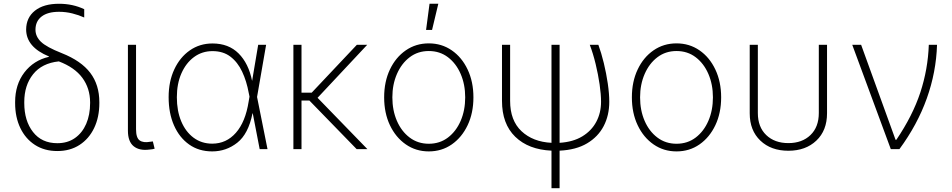

<svg xmlns="http://www.w3.org/2000/svg" viewBox="-20 -780 4977 1004"><path d="M116.7 -625.5Q117.2 -688 162.6 -724.1Q208 -760.3 288.6 -760.3Q360.8 -760.3 420.4 -731.9V-688.5Q392.6 -701.2 358.6 -709.7Q324.7 -718.3 288.6 -718.3Q229.5 -718.3 197.5 -693.6Q165.5 -668.9 165.5 -624.5Q165.5 -589.4 194.1 -561.5Q222.7 -533.7 303.2 -502Q404.3 -461.9 451.9 -399.2Q499.5 -336.4 499.5 -245.6V-241.2Q499.5 -167.5 472.4 -110.8Q445.3 -54.2 396 -22.2Q346.7 9.8 279.8 9.8Q212.4 9.8 162.8 -22.2Q113.3 -54.2 86.2 -110.8Q59.1 -167.5 59.1 -241.2V-246.6Q59.1 -337.9 107.4 -401.1Q155.8 -464.4 235.8 -482.9V-484.9Q117.2 -533.7 116.7 -625.5ZM106.9 -246.6V-241.2Q106.9 -148.4 152.6 -89.8Q198.2 -31.2 279.8 -31.2Q333.5 -31.2 371.8 -58.1Q410.2 -85 430.7 -132.3Q451.2 -179.7 451.2 -241.2V-245.6Q450.7 -318.8 410.4 -373.3Q370.1 -427.7 287.6 -459Q199.2 -449.7 153.1 -391.8Q106.9 -334 106.9 -246.6Z M762.2 2Q709.5 9.3 679.2 -15.1Q648.9 -39.6 648.9 -96.7V-545.9H691.4V-104Q691.4 -59.1 710.4 -45.7Q729.5 -32.2 764.6 -38.6Q774.4 -39.1 779.3 -40.5L788.6 -2.4Q777.3 1 762.2 2Z M1089.8 11.7Q1020 11.7 969 -24.4Q918 -60.5 889.9 -124.3Q861.8 -188 861.8 -272Q861.8 -354 891.4 -417.2Q920.9 -480.5 972.7 -516.6Q1024.4 -552.7 1091.3 -552.7Q1175.3 -552.7 1227.5 -500.7Q1279.8 -448.7 1298.3 -356.9L1330.1 -545.9H1371.6L1324.2 -272.9L1378.9 0H1337.9L1301.8 -187H1300.3Q1278.8 -79.6 1220.9 -33.9Q1163.1 11.7 1089.8 11.7ZM1284.7 -274.9 1280.8 -293.5Q1269.5 -356 1246.1 -405.5Q1222.7 -455.1 1184.8 -483.9Q1147 -512.7 1091.3 -512.7Q1036.6 -512.7 994.6 -481.7Q952.6 -450.7 928.7 -396.5Q904.8 -342.3 904.8 -271.5Q904.8 -200.2 927.7 -145.5Q950.7 -90.8 992.4 -59.8Q1034.2 -28.8 1089.8 -28.8Q1163.6 -28.8 1213.6 -85.7Q1263.7 -142.6 1280.3 -249.5Z M1556.6 -545.9V-295.4H1609.9L1846.2 -545.9H1900.4L1640.6 -268.6L1901.4 0H1845.2L1597.7 -254.4H1556.6V0H1514.2V-545.9Z M2222.2 11.7Q2154.8 11.7 2102.1 -24.9Q2049.3 -61.5 2019 -125.2Q1988.8 -189 1988.8 -271Q1988.8 -353 2019 -416.7Q2049.3 -480.5 2102.1 -516.8Q2154.8 -553.2 2222.2 -553.2Q2289.6 -553.2 2342.3 -516.8Q2395 -480.5 2425.3 -416.5Q2455.6 -352.5 2455.6 -271Q2455.6 -189 2425.3 -125.2Q2395 -61.5 2342.5 -24.9Q2290 11.7 2222.2 11.7ZM2222.2 -28.3Q2279.8 -28.3 2322.5 -60.8Q2365.2 -93.3 2388.9 -148.2Q2412.6 -203.1 2412.6 -271Q2412.6 -338.4 2388.9 -393.3Q2365.2 -448.2 2322.5 -480.7Q2279.8 -513.2 2222.2 -513.2Q2165 -513.2 2122.3 -480.7Q2079.6 -448.2 2055.7 -393.3Q2031.7 -338.4 2031.7 -271Q2031.7 -203.1 2055.4 -148.2Q2079.1 -93.3 2122.1 -60.8Q2165 -28.3 2222.2 -28.3ZM2208 -623.5 2226.1 -760.3H2272L2239.3 -623.5Z M2605 -545.9H2647.5V-252.4Q2647.5 -149.9 2707 -94Q2766.6 -38.1 2863.8 -33.2V-545.9H2906.2V-33.2Q2976.6 -37.6 3024.9 -66.9Q3073.2 -96.2 3098.1 -143.1Q3123 -189.9 3123 -248Q3123 -286.1 3115.5 -338.4Q3107.9 -390.6 3094.7 -445.3Q3081.5 -500 3064 -545.9H3108.9Q3124.5 -503.4 3137.5 -450Q3150.4 -396.5 3158.2 -343.3Q3166 -290 3166 -248Q3166 -176.8 3136.7 -120.6Q3107.4 -64.5 3049.8 -30.3Q2992.2 3.9 2906.2 7.8V204.1H2863.8V7.8Q2743.7 2.4 2674.3 -64.9Q2605 -132.3 2605 -252.4Z M3517.6 11.7Q3450.2 11.7 3397.5 -24.9Q3344.7 -61.5 3314.5 -125.2Q3284.2 -189 3284.2 -271Q3284.2 -353 3314.5 -416.7Q3344.7 -480.5 3397.5 -516.8Q3450.2 -553.2 3517.6 -553.2Q3585 -553.2 3637.7 -516.8Q3690.4 -480.5 3720.7 -416.5Q3751 -352.5 3751 -271Q3751 -189 3720.7 -125.2Q3690.4 -61.5 3637.9 -24.9Q3585.4 11.7 3517.6 11.7ZM3517.6 -28.3Q3575.2 -28.3 3617.9 -60.8Q3660.6 -93.3 3684.3 -148.2Q3708 -203.1 3708 -271Q3708 -338.4 3684.3 -393.3Q3660.6 -448.2 3617.9 -480.7Q3575.2 -513.2 3517.6 -513.2Q3460.4 -513.2 3417.7 -480.7Q3375 -448.2 3351.1 -393.3Q3327.1 -338.4 3327.1 -271Q3327.1 -203.1 3350.8 -148.2Q3374.5 -93.3 3417.5 -60.8Q3460.4 -28.3 3517.6 -28.3Z M4102.5 8.3Q4011.7 8.3 3956.1 -44.7Q3900.4 -97.7 3900.4 -187.5V-545.9H3942.9V-189Q3942.9 -115.7 3986.8 -73.7Q4030.8 -31.7 4102.5 -31.7Q4174.3 -31.7 4218 -73.7Q4261.7 -115.7 4261.7 -189V-545.9H4304.7V-187.5Q4304.7 -97.7 4248.8 -44.7Q4192.9 8.3 4102.5 8.3Z M4638.2 0 4436.5 -545.9H4482.9L4663.1 -48.8H4667Q4752.4 -174.8 4792.5 -296.4Q4832.5 -418 4836.9 -545.9H4879.9Q4875.5 -402.8 4826.4 -265.4Q4777.3 -127.9 4683.1 0Z"/></svg>

Font: Inter Extra Light
Style: Regular
Weight: 200
Designer: Rasmus Andersson
Foundry: rsms
Version: Version 4.000;git-3c8e0fc